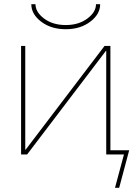

<svg xmlns="http://www.w3.org/2000/svg" viewBox="-20 -740 660 920"><path d="M130 -720H150Q150 -682 191.5 -651Q233 -620 295 -620Q357 -620 398.5 -651Q440 -682 440 -720H460Q460 -672 412.5 -636Q365 -600 295 -600Q225 -600 177.5 -636Q130 -672 130 -720ZM101 -23H103L481 -520H509V-20H599L551 160H531L574 0H509H499H489V-497H488L110 0H81V-520H101Z"/></svg>

Font: M PLUS 1p Thin
Style: Regular
Weight: 250
Version: Version 1.062